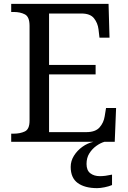

<svg xmlns="http://www.w3.org/2000/svg" viewBox="-20 -734 663 994"><path d="M38 0V-42H51Q84 -42 108.5 -53.5Q133 -65 133 -109V-600Q133 -647 109 -659.5Q85 -672 51 -672H38V-714H542L547 -539H495L490 -582Q486 -615 466.5 -639.5Q447 -664 402 -664H234V-398H475V-349H234V-50H427Q474 -50 495.5 -74.5Q517 -99 522 -132L529 -175H581L574 0ZM483 240Q419 240 382.5 213.5Q346 187 346 130Q346 99 363 72Q380 45 406.5 26Q433 7 464 0H521Q500 6 478.5 21.5Q457 37 442.5 60Q428 83 428 115Q428 148 447.5 163Q467 178 497 178Q511 178 526.5 176Q542 174 560 170V224Q544 231 521.5 235.5Q499 240 483 240Z"/></svg>

Font: Noto Naskh Arabic UI
Style: Regular
Weight: 400
Designer: Monotype Design Team, David Williams, Mohamad Dakak and Nizar Qandah
Foundry: Monotype Imaging Inc.
Version: Version 2.014